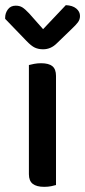

<svg xmlns="http://www.w3.org/2000/svg" viewBox="-39 -716 330 744"><path d="M178 1Q172 3 159.5 5.5Q147 8 132 8Q103 8 88 -3.5Q73 -15 73 -41V-464Q80 -466 93 -468.5Q106 -471 120 -471Q150 -471 164 -459.5Q178 -448 178 -422ZM128 -603 216 -696Q242 -695 256.5 -683Q271 -671 271 -654Q271 -640 262.5 -629Q254 -618 239 -604L181 -548Q158 -525 128 -525Q110 -525 96 -531.5Q82 -538 63 -558L-19 -643V-648Q-19 -665 -8.5 -679.5Q2 -694 22 -694Q37 -694 47.5 -687.5Q58 -681 74 -664Z"/></svg>

Font: Baloo Bhaina 2 Medium
Style: Regular
Weight: 500
Designer: Yesha Goshar, Manish Minz, Shuchita Grover and Ek Type
Foundry: Ek Type
Version: Version 1.640;hotconv 1.0.111;makeotfexe 2.5.65597; ttfautoh